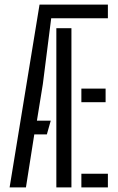

<svg xmlns="http://www.w3.org/2000/svg" viewBox="-20 -820 515 840"><path d="M153 -800H452V-740H204L167.5 -452.5L141.5 -292H202L185 -232H130L93.5 0H22ZM226.5 0V-696.5H292.5V0ZM336 -432.5H442V-373H336ZM336 0V-60H452V0Z"/></svg>

Font: Big Shoulders Stencil Display
Style: Regular
Weight: 400
Designer: Patric King
Foundry: XO Type Co
Version: Version 1.000